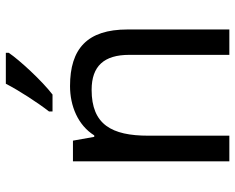

<svg xmlns="http://www.w3.org/2000/svg" viewBox="-94 -712 806 658"><g transform="rotate(-90 309.0 -383.0)"><path d="M457 -756V-766H351C328 -721 285 -655 256 -618V-606H314C361 -642 432 -719 457 -756ZM343 -546C275 -546 209 -519 174 -463H169L156 -536H85V0H173V-278C173 -403 211 -472 330 -472C412 -472 450 -429 450 -343V0H537V-349C537 -487 471 -546 343 -546Z"/></g></svg>

Font: Noto Sans Bengali
Style: Regular
Weight: 400
Designer: Jelle Bosma - Monotype Design Team
Foundry: Monotype Imaging Inc.
Version: Version 2.003